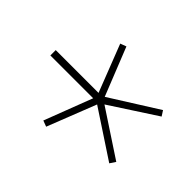

<svg xmlns="http://www.w3.org/2000/svg" viewBox="-93 -757 482 482"><g transform="rotate(-45 148.0 -516.0)"><path d="M67 -363 52 -373 135 -499 5 -550 11 -566 139 -517V-669H158V-517L284 -566L290 -550L162 -499L242 -372L228 -363L148 -486Z"/></g></svg>

Font: Georama ExtraCondensed Thin Thin
Style: Regular
Weight: 250
Version: Version 1.001